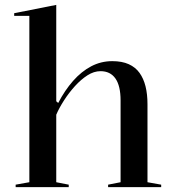

<svg xmlns="http://www.w3.org/2000/svg" viewBox="-20 -765 705 785"><path d="M639 -10V0H422V-10L473 -20V-354Q473 -414 452 -444Q431 -474 391 -474Q364 -474 337.5 -457Q311 -440 286.5 -413Q262 -386 242 -355Q222 -324 210 -296V-20L261 -10V0H44V-10L100 -20V-700H38V-711L210 -745V-351L218 -344Q245 -396 279 -434.5Q313 -473 353 -494Q393 -515 439 -515Q479 -515 506.5 -502.5Q534 -490 550.5 -467Q567 -444 575 -412Q583 -380 583 -339V-20Z"/></svg>

Font: Kalnia
Style: Regular
Weight: 400
Designer: Frida Medrano
Foundry: Frida Medrano
Version: Version 1.105